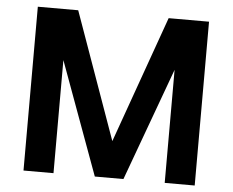

<svg xmlns="http://www.w3.org/2000/svg" viewBox="-51 -770 1004 829"><g transform="rotate(5 451.0 -355.0)"><path d="M80 0V-710H255L451 -160L647 -710H822V0H692V-490L513 -1H389L210 -490V0Z"/></g></svg>

Font: Txt Sans SemiBold
Style: Regular
Weight: 600
Designer: Open Source
Foundry: XRLN
Version: Version 1.0